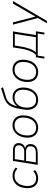

<svg xmlns="http://www.w3.org/2000/svg" viewBox="1388 -2146 937 3754"><g transform="rotate(-90 1857.0 -268.5)"><path d="M251 8Q184 8 140.5 -18.5Q97 -45 76 -92.5Q55 -140 55 -202Q55 -255 69 -306.5Q83 -358 112.5 -400Q142 -442 188.5 -467Q235 -492 300 -492Q348 -492 390.5 -474.5Q433 -457 458 -428L437 -396Q409 -425 375.5 -439Q342 -453 298 -453Q245 -453 207 -431.5Q169 -410 145 -373.5Q121 -337 109.5 -292.5Q98 -248 98 -202Q98 -124 134.5 -77.5Q171 -31 253 -31Q286 -31 322 -44.5Q358 -58 389 -87L408 -53Q389 -34 363 -20.5Q337 -7 308 0.5Q279 8 251 8Z M511 0 588 -484H793Q840 -484 872 -471Q904 -458 920.5 -434Q937 -410 937 -376Q937 -335 920.5 -305.5Q904 -276 873 -260Q842 -244 798 -240L800 -251Q849 -251 883.5 -223Q918 -195 918 -144Q918 -74 872 -37Q826 0 728 0ZM559 -36H738Q811 -36 843 -63.5Q875 -91 875 -143Q875 -185 848 -206.5Q821 -228 771 -228H589ZM595 -264H771Q827 -264 860.5 -292.5Q894 -321 894 -373Q894 -409 868.5 -428.5Q843 -448 795 -448H624Z M1237 8Q1178 8 1134 -17Q1090 -42 1066.5 -88.5Q1043 -135 1043 -200Q1043 -258 1058.5 -310.5Q1074 -363 1105 -404Q1136 -445 1181 -468.5Q1226 -492 1285 -492Q1345 -492 1388.5 -467Q1432 -442 1455.5 -395.5Q1479 -349 1479 -284Q1479 -226 1463.5 -173.5Q1448 -121 1417 -80Q1386 -39 1341 -15.5Q1296 8 1237 8ZM1239 -31Q1303 -31 1347 -66Q1391 -101 1413.5 -159Q1436 -217 1436 -286Q1436 -369 1395.5 -411Q1355 -453 1283 -453Q1219 -453 1175 -418Q1131 -383 1108.5 -325.5Q1086 -268 1086 -198Q1086 -116 1126.5 -73.5Q1167 -31 1239 -31Z M1781 8Q1710 8 1663.5 -27.5Q1617 -63 1598.5 -124Q1580 -185 1592 -262L1604 -339Q1616 -412 1633 -465.5Q1650 -519 1677 -556.5Q1704 -594 1745 -620Q1786 -646 1846 -665L2011 -717L2027 -679L1838 -622Q1778 -604 1741.5 -569.5Q1705 -535 1684 -487.5Q1663 -440 1652 -381L1647 -354H1631Q1648 -396 1679 -427Q1710 -458 1750 -475Q1790 -492 1833 -492Q1891 -492 1933.5 -467Q1976 -442 1999.5 -395.5Q2023 -349 2023 -284Q2023 -207 1995 -140.5Q1967 -74 1913.5 -33Q1860 8 1781 8ZM1783 -31Q1847 -31 1891 -66Q1935 -101 1957.5 -159Q1980 -217 1980 -286Q1980 -369 1939.5 -411Q1899 -453 1827 -453Q1763 -453 1719 -419Q1675 -385 1652.5 -331.5Q1630 -278 1630 -218Q1630 -121 1670.5 -76Q1711 -31 1783 -31Z M2325 8Q2266 8 2222 -17Q2178 -42 2154.5 -88.5Q2131 -135 2131 -200Q2131 -258 2146.5 -310.5Q2162 -363 2193 -404Q2224 -445 2269 -468.5Q2314 -492 2373 -492Q2433 -492 2476.5 -467Q2520 -442 2543.5 -395.5Q2567 -349 2567 -284Q2567 -226 2551.5 -173.5Q2536 -121 2505 -80Q2474 -39 2429 -15.5Q2384 8 2325 8ZM2327 -31Q2391 -31 2435 -66Q2479 -101 2501.5 -159Q2524 -217 2524 -286Q2524 -369 2483.5 -411Q2443 -453 2371 -453Q2307 -453 2263 -418Q2219 -383 2196.5 -325.5Q2174 -268 2174 -198Q2174 -116 2214.5 -73.5Q2255 -31 2327 -31Z M2589 130 2615 -36H2662Q2695 -68 2718 -111Q2741 -154 2757.5 -210Q2774 -266 2785 -336L2808 -484H3120L3049 -36H3123L3097 130H3059L3079 0H2647L2627 130ZM2712 -36H3007L3072 -448H2843L2826 -336Q2812 -242 2782.5 -161Q2753 -80 2712 -36Z M3279 180 3388 -7 3385 13 3253 -484H3297L3417 -14H3392L3664 -484H3714L3325 180Z"/></g></svg>

Font: Nunito Sans 12pt ExtraLight
Style: Italic
Weight: 200
Italic angle: -9°
Designer: Vernon Adams
Foundry: Vernon Adams
Version: Version 3.101;gftools[0.9.27]